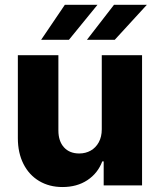

<svg xmlns="http://www.w3.org/2000/svg" viewBox="-20 -755 652 782"><path d="M394.5 -530.3H558.6V0H402.3V-97.7H396.5Q378.4 -49.3 335.9 -21.2Q293.5 6.8 234.4 6.8Q180.7 6.8 139.4 -17.8Q98.1 -42.5 75.4 -87.6Q52.7 -132.8 52.7 -192.4V-530.3H217.8V-223.6Q217.8 -180.2 240.5 -155Q263.2 -129.9 302.7 -129.9Q328.6 -129.9 349.4 -141.6Q370.1 -153.3 382.3 -175.5Q394.5 -197.8 394.5 -228.5ZM444.3 -735.4H578.1L447.3 -592.8H334ZM244.1 -735.4H377L260.7 -592.8H147.5Z"/></svg>

Font: Pretendard GOV ExtraBold
Style: Regular
Weight: 800
Designer: Base glyphs from Inter by Rasmus Andersson; Hangeul glyphs from Noto Sans CJK(Source Han Sans) by Jang Soo-young and Kan
Foundry: Kil Hyung-jin
Version: Version 1.309